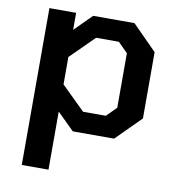

<svg xmlns="http://www.w3.org/2000/svg" viewBox="-80 -596 796 856"><g transform="rotate(10 318.0 -168.0)"><path d="M75 187V-523H196V-446L273 -523H460L571 -411V-111L460 0H273L196 -76V187ZM303 -94H406L450 -138V-385L406 -429H303L196 -323V-199Z"/></g></svg>

Font: Tomorrow Medium
Style: Regular
Weight: 500
Designer: Tony de Marco, Monica Rizzolli
Foundry: Just in Type
Version: Version 2.002